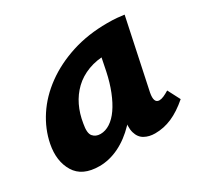

<svg xmlns="http://www.w3.org/2000/svg" viewBox="-101 -561 737 702"><g transform="rotate(-30 267.5 -209.5)"><path d="M136 10Q64 10 35.5 -37Q7 -84 20 -151Q31 -207 64 -257.5Q97 -308 150 -346.5Q203 -385 271.5 -407Q340 -429 421 -429Q446 -429 462 -427.5Q478 -426 492 -424L430 -131Q422 -89 446 -89Q454 -89 464.5 -93.5Q475 -98 488 -106L515 -54Q478 -22 443.5 -7Q409 8 372 8Q347 8 328 -2.5Q309 -13 302 -37.5Q295 -62 304 -103L334 -246L403 -277Q388 -211 360 -158Q332 -105 296 -67.5Q260 -30 219 -10Q178 10 136 10ZM198 -90Q219 -90 239 -103Q259 -116 276 -140.5Q293 -165 307 -200Q321 -235 330 -278L350 -377L406 -327Q396 -331 386 -331.5Q376 -332 366 -332Q320 -332 284.5 -318.5Q249 -305 224 -281Q199 -257 183.5 -225Q168 -193 162 -154Q155 -117 166.5 -103.5Q178 -90 198 -90Z"/></g></svg>

Font: Ysabeau Office ExtraBold
Style: Italic
Weight: 800
Italic angle: -12°
Designer: Christian Thalmann (Catharsis Fonts)
Version: Version 2.001;gftools[0.9.30]; featfreeze: tnum,lnum,ss02